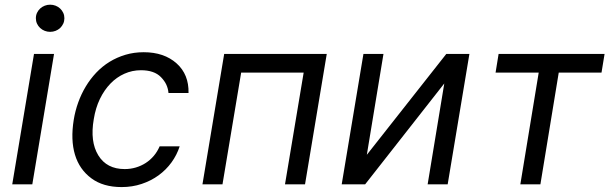

<svg xmlns="http://www.w3.org/2000/svg" viewBox="-20 -771 2549 803"><path d="M122.2 -545.5H206L115.1 0H31.2ZM130 -694.6Q130 -707 134.8 -717.3Q139.6 -727.6 147.9 -735.3Q156.2 -742.9 167.1 -747.2Q177.9 -751.4 189.6 -751.4Q201.7 -751.4 212.5 -747.2Q223.4 -742.9 231.5 -735.3Q239.7 -727.6 244.5 -717.3Q249.3 -707 249.3 -694.6Q249.3 -682.5 244.5 -672.1Q239.7 -661.6 231.5 -653.9Q223.4 -646.3 212.5 -642Q201.7 -637.8 189.6 -637.8Q177.9 -637.8 167.1 -642Q156.2 -646.3 147.9 -653.9Q139.6 -661.6 134.8 -672.1Q130 -682.5 130 -694.6Z M288.4 -269.9Q294.4 -307.2 307.2 -342.7Q320 -378.2 338.8 -409.4Q357.6 -440.7 382.6 -467.2Q407.7 -493.6 438.2 -512.4Q468.8 -531.2 504.6 -541.9Q540.5 -552.6 581 -552.6Q666.5 -552.6 718.8 -505.7Q770.2 -459.5 768.5 -382.1H684.7Q682.9 -401.3 675.4 -417.3Q668 -433.2 653.1 -448.5Q625 -477.3 569.6 -477.3Q533 -477.3 500.4 -462.7Q467.7 -448.2 441.8 -421.3Q415.8 -394.5 397.7 -356.9Q379.6 -319.2 372.2 -272.7Q355.8 -178.6 391.3 -121.1Q426.5 -63.9 501.4 -63.9Q525.9 -63.9 548.1 -70.5Q570.3 -77.1 589.3 -89.3Q608.3 -101.6 623.2 -119.1Q638.1 -136.7 647.7 -159.1H731.5Q719.8 -122.9 697.3 -91.8Q674.7 -60.7 643.3 -37.8Q611.9 -14.9 572.6 -1.8Q533.4 11.4 488.6 11.4Q411.6 11.4 362.6 -24.9Q312.1 -62.1 293.5 -124.1Q274.9 -186.1 288.4 -269.9Z M826.7 0 917.6 -545.5H1346.6L1255.7 0H1171.9L1250 -467.3H988.6L910.5 0Z M1500 -545.5H1583.8L1514.2 -123.6L1846.6 -545.5H1943.2L1852.3 0H1768.5L1838.1 -421.9L1507.1 0H1409.1Z M2052.6 -467.3 2065.3 -545.5H2508.5L2495.7 -467.3H2316.8L2240.1 0H2156.2L2233 -467.3Z"/></svg>

Font: Inter P
Style: Italic
Weight: 400
Italic angle: -9.40001°
Designer: Rasmus Andersson
Foundry: rsms
Version: Version 3.018;git-588b23468